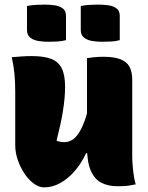

<svg xmlns="http://www.w3.org/2000/svg" viewBox="-20 -799 640 832"><path d="M118 -556Q170 -556 201.5 -544Q233 -532 247.5 -503Q262 -474 262 -423Q262 -397 259.5 -371Q257 -345 252.5 -316.5Q248 -288 241 -256.5Q234 -225 225 -189Q233 -186 241.5 -184.5Q250 -183 259 -183Q274 -183 289 -190.5Q304 -198 318 -217.5Q332 -237 345 -270.5Q358 -304 368 -356L366 -135H353Q332 -90 303 -57Q274 -24 240.5 -5.5Q207 13 171 13Q149 13 126.5 -3.5Q104 -20 86 -47Q68 -74 57 -106Q46 -138 46 -169Q46 -208 46 -246.5Q46 -285 46 -324Q46 -363 46 -401Q46 -445 42.5 -480Q39 -515 31 -551Q52 -553 74 -554.5Q96 -556 118 -556ZM428 -553Q475 -553 502.5 -542Q530 -531 541.5 -509Q553 -487 553 -454Q553 -397 553 -342.5Q553 -288 553 -234Q553 -180 553 -127Q553 -103 555 -80Q557 -57 560 -37Q563 -17 568 0Q556 2 542.5 4.5Q529 7 515.5 7.5Q502 8 488 8Q449 8 419.5 -7Q390 -22 373.5 -59.5Q357 -97 357 -162Q357 -216 357 -280Q357 -344 357 -412Q357 -480 357 -547Q370 -549 382.5 -550.5Q395 -552 406.5 -552.5Q418 -553 428 -553ZM97 -773Q116 -777 137 -778Q158 -779 174 -779Q196 -779 217 -776Q238 -773 252 -762.5Q266 -752 266 -730V-625Q247 -620 226 -619Q205 -618 188 -618Q167 -618 146 -621.5Q125 -625 111 -636Q97 -647 97 -669ZM330 -773Q349 -777 370 -778Q391 -779 407 -779Q429 -779 450 -776Q471 -773 485 -762.5Q499 -752 499 -730V-625Q481 -620 459.5 -619Q438 -618 421 -618Q400 -618 379 -621.5Q358 -625 344 -636Q330 -647 330 -669Z"/></svg>

Font: Recursive Monospace Casual Black
Style: Regular
Weight: 900
Version: Version 1.047